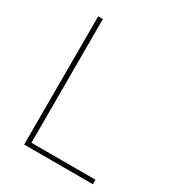

<svg xmlns="http://www.w3.org/2000/svg" viewBox="-172 -820 850 926"><g transform="rotate(30 253.0 -357.0)"><path d="M103 0H486V-25H129V-714H103Z"/></g></svg>

Font: Noto Sans Gurmukhi UI Thin
Style: Regular
Weight: 100
Designer: Jelle Bosma - Monotype Design Team
Foundry: Monotype Imaging Inc.
Version: Version 2.004